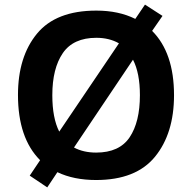

<svg xmlns="http://www.w3.org/2000/svg" viewBox="-20 -771 834 833"><path d="M207 -358Q207 -474 252.5 -540.5Q298 -607 398 -607Q454 -607 496 -583L237 -200Q207 -259 207 -358ZM587 -358Q587 -242 542.5 -175.5Q498 -109 397 -109Q342 -109 301 -131L557 -512Q587 -454 587 -358ZM735 -358Q735 -542 640 -637L685 -702L609 -751L567 -689Q495 -725 398 -725Q223 -725 140.5 -625Q58 -525 58 -359Q58 -172 154 -76L109 -9L185 42L229 -24Q300 10 397 10Q570 10 652.5 -91Q735 -192 735 -358Z"/></svg>

Font: Noto Sans UI
Style: Bold
Weight: 700
Designer: Monotype Design Team
Foundry: Monotype Imaging Inc.
Version: Version 1.901